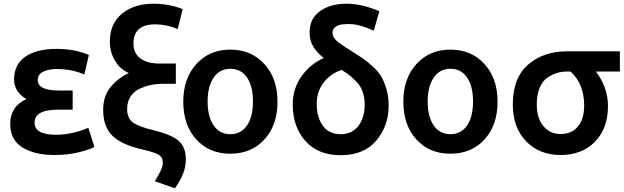

<svg xmlns="http://www.w3.org/2000/svg" viewBox="-20 -809 3358 1033"><path d="M281 -84Q332 -84 381 -96.5Q430 -109 455 -122L488 -18Q459 -3 400.5 11Q342 25 272 25Q167 25 101 -15.5Q35 -56 35 -143Q35 -236 122 -276Q69 -307 58 -358Q54 -379 57 -403Q65 -473 124.5 -509.5Q184 -546 285 -546Q384 -546 458 -513L434 -408Q370 -436 301 -437Q276 -439 259 -436Q183 -427 183 -379Q183 -322 296 -322H371V-219H292Q166 -219 166 -149Q166 -84 281 -84Z M804 -109Q903 -85 941.5 -51Q980 -17 980 50Q980 123 921 204L813 166Q815 162 823.5 148Q832 134 836 126.5Q840 119 845.5 107Q851 95 853.5 85Q856 75 856 66Q856 37 833.5 23.5Q811 10 746 -5Q637 -29 586 -77.5Q535 -126 535 -217Q535 -294 576.5 -342.5Q618 -391 673 -416Q625 -437 598 -483.5Q571 -530 571 -585Q571 -682 636.5 -735.5Q702 -789 806 -789Q889 -789 963 -760L936 -653Q875 -678 815 -678Q698 -678 698 -575Q698 -522 735.5 -494.5Q773 -467 840 -467H926V-358H849Q821 -358 792.5 -352Q764 -346 733 -332.5Q702 -319 683 -290.5Q664 -262 664 -223Q664 -172 696 -149.5Q728 -127 804 -109Z M1473 -262Q1473 -136 1403 -59Q1333 18 1219 18Q1106 18 1036 -59Q966 -136 966 -262Q966 -387 1036.5 -464.5Q1107 -542 1219 -542Q1332 -542 1402.5 -464.5Q1473 -387 1473 -262ZM1219 -439Q1162 -439 1129.5 -391.5Q1097 -344 1097 -263Q1097 -181 1129.5 -134Q1162 -87 1219 -87Q1277 -87 1309 -134Q1341 -181 1341 -263Q1341 -345 1309 -392Q1277 -439 1219 -439Z M1818 -433Q1757 -412 1720.5 -364Q1684 -316 1684 -250Q1684 -179 1716.5 -133Q1749 -87 1813 -87Q1874 -87 1908 -131.5Q1942 -176 1942 -246Q1942 -284 1931.5 -314.5Q1921 -345 1898.5 -368.5Q1876 -392 1861 -403.5Q1846 -415 1818 -433ZM1722 -497Q1660 -545 1649 -601Q1644 -625 1647 -656Q1654 -718 1708 -753.5Q1762 -789 1845 -789Q1925 -789 2021 -749L1991 -644Q1920 -676 1874 -679Q1851 -681 1814 -677Q1769 -666 1769 -632Q1769 -610 1790 -590.5Q1811 -571 1870 -535Q1909 -510 1929.5 -496.5Q1950 -483 1982 -454.5Q2014 -426 2030 -399.5Q2046 -373 2058.5 -331.5Q2071 -290 2071 -242Q2071 -131 2004.5 -52.5Q1938 26 1813 26Q1691 26 1623 -50.5Q1555 -127 1555 -247Q1555 -331 1601 -397Q1647 -463 1722 -497Z M2657 -262Q2657 -136 2587 -59Q2517 18 2403 18Q2290 18 2220 -59Q2150 -136 2150 -262Q2150 -387 2220.5 -464.5Q2291 -542 2403 -542Q2516 -542 2586.5 -464.5Q2657 -387 2657 -262ZM2403 -439Q2346 -439 2313.5 -391.5Q2281 -344 2281 -263Q2281 -181 2313.5 -134Q2346 -87 2403 -87Q2461 -87 2493 -134Q2525 -181 2525 -263Q2525 -345 2493 -392Q2461 -439 2403 -439Z M3251 -238Q3251 -118 3181 -46.5Q3111 25 2996 25Q2882 25 2810.5 -49Q2739 -123 2739 -247Q2739 -390 2821.5 -461.5Q2904 -533 3031 -533H3315V-424H3186Q3251 -339 3251 -238ZM3123 -241Q3123 -357 3050 -424H3029Q3002 -424 2977 -416.5Q2952 -409 2925.5 -391.5Q2899 -374 2883.5 -336.5Q2868 -299 2868 -247Q2868 -173 2903.5 -130.5Q2939 -88 2996 -88Q3056 -88 3089.5 -128.5Q3123 -169 3123 -241Z"/></svg>

Font: Repo
Style: DemiBold
Weight: 600
Designer: Stefan Peev
Foundry: Context Ltd
Version: Version 001.000